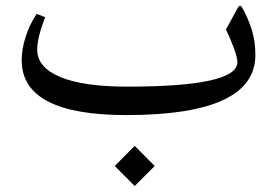

<svg xmlns="http://www.w3.org/2000/svg" viewBox="-20 -363 941 652"><path d="M437.5 132.3 505.4 200.7 437.5 268.6 369.6 200.7ZM412.6 -68.8Q786.1 -68.8 786.1 -151.9Q786.1 -167.5 773.9 -200.7Q761.7 -233.9 747.1 -262.7L787.6 -336.4Q794.9 -350.1 802.7 -336.4Q824.7 -296.9 835.9 -258.8Q847.2 -220.7 847.2 -176.3Q847.2 27.8 409.2 27.8Q53.7 27.8 53.7 -158.2Q53.7 -195.8 66.9 -237.5Q80.1 -279.3 104.5 -315.9L133.3 -304.7Q106.4 -235.8 106.4 -194.3Q106.4 -134.3 184.3 -101.6Q262.2 -68.8 412.6 -68.8Z"/></svg>

Font: Parastoo FD
Style: FD
Weight: 400
Foundry: Saber Rastikerdar (saber.rastikerdar@gmail.com)
Version: Version 2.0.1